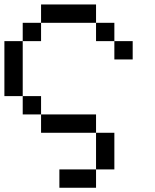

<svg xmlns="http://www.w3.org/2000/svg" viewBox="-20 -687 707 873"><path d="M0 -250V-500H83.3V-250ZM166.7 -166.7H83.3V-250H166.7ZM166.7 -83.3V-166.7H416.7V-83.3ZM166.7 -583.3V-500H83.3V-583.3ZM166.7 -666.7H416.7V-583.3H166.7ZM500 83.3H416.7V-83.3H500ZM500 -416.7V-500H583.3V-416.7ZM500 -583.3V-500H416.7V-583.3ZM250 166.7V83.3H416.7V166.7Z"/></svg>

Font: Galmuri11 Regular
Style: Regular
Weight: 400
Designer: Minseo Lee (Quiple)
Version: Version 2.356;hotconv 1.1.0;makeotfexe 2.6.0 DEVELOPMENT